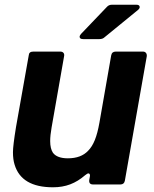

<svg xmlns="http://www.w3.org/2000/svg" viewBox="-20 -783 655 815"><path d="M42 -84Q35 -106 35 -137Q35 -164 48 -244L102 -548Q103 -564 121 -564H236Q245 -564 249.5 -558.5Q254 -553 252 -544L199 -242Q193 -208 193 -184Q193 -152 205 -134Q223 -111 268 -111Q324 -111 354 -143Q371 -160 382.5 -188.5Q394 -217 402 -262L452 -548Q455 -564 471 -564H587Q595 -564 599.5 -558.5Q604 -553 603 -544L510 -16Q507 0 491 0H375Q356 0 359 -20L361 -31L362 -37Q362 -47 355 -47Q351 -47 341 -39Q311 -13 278 -0.5Q245 12 205 12Q71 12 42 -84ZM333 -617Q318 -617 318 -627Q318 -632 324 -639L434 -754Q442 -763 456 -763H558Q573 -763 573 -753Q573 -747 566 -741L424 -625Q416 -617 402 -617Z"/></svg>

Font: Open Sauce Two ExtraBold Italic
Style: Regular
Weight: 800
Italic angle: -10°
Designer: Alfredo Marco Pradil
Foundry: Creative Sauce Fz LLC
Version: Version 1.477